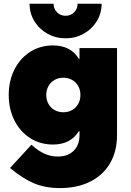

<svg xmlns="http://www.w3.org/2000/svg" viewBox="-20 -754 682 999"><path d="M398.4 -259.8Q398.4 -285.6 387 -306.2Q375.5 -326.7 355.2 -338.1Q335 -349.6 309.6 -349.6Q284.2 -349.6 263.9 -338.1Q243.7 -326.7 232.2 -306.2Q220.7 -285.6 220.7 -259.8Q220.7 -233.9 232.2 -213.4Q243.7 -192.9 263.9 -181.4Q284.2 -169.9 309.6 -169.9Q335 -169.9 355.2 -181.4Q375.5 -192.9 387 -213.4Q398.4 -233.9 398.4 -259.8ZM32.2 120.1 143.6 -1Q178.2 30.8 211.4 45.7Q244.6 60.5 280.3 60.5Q333 60.5 363.3 30.5Q393.6 0.5 393.6 -50.8V-71.3H390.1Q347.7 -2 255.9 -2Q189 -2 136.5 -35.6Q84 -69.3 54.7 -128.2Q25.4 -187 25.4 -259.8Q25.4 -332.5 54.7 -391.4Q84 -450.2 136.5 -483.9Q189 -517.6 255.9 -517.6Q347.7 -517.6 390.1 -448.2H393.6V-503.9H588.9V-50.8Q588.9 33.2 552.7 95.2Q516.6 157.2 449.5 190.9Q382.3 224.6 292 224.6Q215.8 224.6 156.7 199.7Q97.7 174.8 32.2 120.1ZM321.3 -554.7Q270 -554.7 227.1 -578.6Q184.1 -602.5 158.9 -643.8Q133.8 -685.1 133.8 -734.4H258.8Q258.8 -708.5 276.6 -690.2Q294.4 -671.9 321.3 -671.9Q348.1 -671.9 366 -690.2Q383.8 -708.5 383.8 -734.4H508.8Q508.8 -685.1 483.6 -643.8Q458.5 -602.5 415.5 -578.6Q372.6 -554.7 321.3 -554.7Z"/></svg>

Font: Wanted Sans ExtraBlack
Style: Regular
Weight: 900
Designer: Original Design by Kil Hyung-jin and Kang Hanbin, Wanted Lab, Inc; Hangeul from Source Han Sans by Jang Soo-young and Ka
Foundry: Wanted Lab, Inc.
Version: Version 1.001